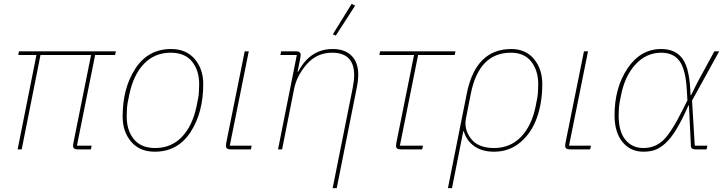

<svg xmlns="http://www.w3.org/2000/svg" viewBox="-20 -771 3756 991"><path d="M449 0H380Q357 0 357 -19Q357 -24 359 -34L450 -487H189L92 0H71L168 -487H74L78 -506H578L574 -487H471L377 -19H453Z M779 12Q701 12 657 -39.5Q613 -91 613 -169Q613 -317 679 -417.5Q745 -518 863 -518Q941 -518 985 -466.5Q1029 -415 1029 -337Q1029 -189 963 -88.5Q897 12 779 12ZM781 -7Q864 -7 919 -64.5Q974 -122 995 -225L1003 -265Q1008 -292 1008 -337Q1008 -408 971 -453.5Q934 -499 861 -499Q778 -499 723 -441.5Q668 -384 647 -281L639 -241Q634 -214 634 -169Q634 -98 671 -52.5Q708 -7 781 -7Z M1279 -19 1275 0H1169Q1146 0 1146 -19Q1146 -23 1148 -35L1243 -506H1264L1166 -19Z M1813 -742 1713 -587 1698 -594 1795 -751ZM1436 0H1415L1512 -487H1427L1431 -506H1509Q1532 -506 1532 -487Q1532 -483 1530 -471L1516 -401H1519Q1581 -518 1697 -518Q1760 -518 1794.5 -483.5Q1829 -449 1829 -386Q1829 -356 1822 -321L1718 200H1697L1801 -320Q1808 -358 1808 -383Q1808 -499 1694 -499Q1614 -499 1561 -437Q1511 -378 1498 -312Z M2159 0H2047Q2024 0 2024 -19Q2024 -23 2026 -35L2117 -487H1938L1942 -506H2331L2327 -487H2138L2044 -19H2163Z M2292 200 2389 -287Q2435 -518 2619 -518Q2693 -518 2736 -466.5Q2779 -415 2779 -337Q2779 -242 2751.5 -164Q2724 -86 2666.5 -37Q2609 12 2530 12Q2468 12 2428 -16.5Q2388 -45 2374 -93H2371L2313 200ZM2530 -7Q2614 -7 2669.5 -65Q2725 -123 2745 -224L2753 -265Q2758 -292 2758 -337Q2758 -407 2722 -453Q2686 -499 2617 -499Q2452 -499 2410 -287L2385 -160Q2374 -103 2411 -55Q2448 -7 2530 -7Z M3030 -19 3026 0H2920Q2897 0 2897 -19Q2897 -23 2899 -35L2994 -506H3015L2917 -19Z M3631 -19 3627 0H3569Q3546 0 3546 -19L3536 -226H3533Q3500 -151 3471 -103.5Q3442 -56 3414 -31Q3386 -6 3360.5 3Q3335 12 3301 12Q3234 12 3193 -38Q3152 -88 3152 -176Q3152 -318 3219 -418Q3286 -518 3393 -518Q3468 -518 3504.5 -465.5Q3541 -413 3544 -280H3547L3580 -346L3667 -506H3692L3552 -252L3566 -19ZM3501 -199 3528 -253 3525 -307Q3519 -412 3487.5 -455.5Q3456 -499 3393 -499Q3317 -499 3261.5 -440Q3206 -381 3186 -282L3179 -247Q3173 -214 3173 -176Q3173 -92 3208 -49.5Q3243 -7 3301 -7Q3359 -7 3400.5 -44.5Q3442 -82 3501 -199Z"/></svg>

Font: IBM Plex Sans Thin
Style: Italic
Weight: 100
Italic angle: -11.31°
Designer: Mike Abbink, Paul van der Laan, Pieter van Rosmalen
Foundry: Bold Monday
Version: Version 3.0